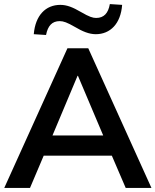

<svg xmlns="http://www.w3.org/2000/svg" viewBox="-20 -930 769 950"><path d="M1 0H128.4L210.8 -194.1L157.8 -159.8H571.6L518.6 -194.1L602 0H729.4L416.7 -691.2H313.7ZM363.7 -554.9H365.7L503.9 -228.4L528.4 -259.8H201L226.5 -228.4ZM147.1 -760.8 207.8 -756.9C216.7 -802 237.3 -825.5 275.5 -825.5C294.1 -825.5 312.7 -818.6 350 -797.1C388.2 -774.5 420.6 -760.8 453.9 -760.8C525.5 -760.8 577.5 -812.7 584.3 -905.9L523.5 -909.8C515.7 -864.7 494.1 -841.2 455.9 -841.2C439.2 -841.2 422.5 -846.1 380.4 -870.6C340.2 -894.1 310.8 -905.9 278.4 -905.9C205.9 -905.9 154.9 -853.9 147.1 -760.8Z"/></svg>

Font: LL Pando Sans
Style: Bold
Weight: 700
Designer: Joshua Smith
Foundry: Joshua Smith
Version: Version 1.000;Glyphs 3.2.1 (3258)